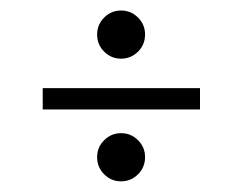

<svg xmlns="http://www.w3.org/2000/svg" viewBox="-20 -465 455 360"><path d="M162.1 -170.4Q162.1 -189 175.3 -202.1Q188.5 -215.3 207 -215.3Q225.6 -215.3 238.8 -202.1Q252 -189 252 -170.4Q252 -151.4 238.8 -138.2Q225.6 -125 207 -125Q188.5 -125 175.3 -138.2Q162.1 -151.4 162.1 -170.4ZM162.1 -400.4Q162.1 -418.9 175.3 -432.1Q188.5 -445.3 207 -445.3Q225.6 -445.3 238.8 -432.1Q252 -418.9 252 -400.4Q252 -381.3 238.8 -368.2Q225.6 -355 207 -355Q188.5 -355 175.3 -368.2Q162.1 -381.3 162.1 -400.4ZM60.1 -259.8V-299.8H355V-259.8Z"/></svg>

Font: Rochester
Style: Regular
Weight: 400
Designer: Gillian Fisher
Foundry: Font Diner, Inc DBA Sideshow
Version: Version 1.005